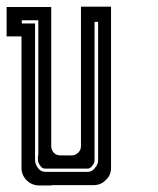

<svg xmlns="http://www.w3.org/2000/svg" viewBox="-20 -860 476 580"><path d="M224.6 -839.8Q224.6 -839.8 254.9 -839.8Q285.2 -839.8 315.4 -839.8Q315.4 -839.8 315.4 -767.6Q315.4 -695.3 315.4 -603.5Q315.4 -553.7 315.4 -504.9Q315.4 -455.1 315.4 -414.1Q315.4 -408.2 315.4 -402.3Q315.4 -396.5 315.4 -390.6Q315.4 -390.6 315.4 -378.9Q315.4 -366.2 315.4 -353.5Q315.4 -353.5 315.4 -353.5Q315.4 -353.5 315.4 -352.5Q315.4 -331.1 299.8 -316.4Q285.2 -300.8 262.7 -300.8Q262.7 -300.8 250 -300.8Q237.3 -300.8 224.6 -300.8Q224.6 -300.8 195.3 -300.8Q165 -300.8 134.8 -300.8Q134.8 -300.8 134.8 -300.8Q134.8 -300.8 134.8 -299.8Q134.8 -299.8 132.8 -299.8Q131.8 -299.8 130.9 -299.8Q126 -299.8 98.6 -299.8Q76.2 -299.8 60.5 -315.4Q44.9 -331.1 44.9 -353.5Q44.9 -353.5 44.9 -366.2Q44.9 -378.9 44.9 -390.6Q44.9 -390.6 44.9 -449.2Q44.9 -506.8 44.9 -580.1Q44.9 -620.1 44.9 -659.2Q44.9 -698.2 44.9 -731.4Q44.9 -736.3 44.9 -741.2Q44.9 -745.1 44.9 -750Q44.9 -750 30.3 -750Q14.6 -750 0 -750Q0 -750 0 -762.7Q0 -769.5 0 -779.3Q0 -793.9 0 -808.6Q0 -824.2 0 -838.9Q0 -838.9 14.6 -838.9Q30.3 -838.9 44.9 -838.9Q44.9 -838.9 75.2 -838.9Q105.5 -838.9 134.8 -838.9Q134.8 -838.9 134.8 -833Q134.8 -826.2 134.8 -789.1Q134.8 -773.4 134.8 -750Q134.8 -726.6 134.8 -694.3Q134.8 -647.5 134.8 -580.1Q134.8 -512.7 134.8 -418Q134.8 -407.2 142.6 -398.4Q150.4 -390.6 162.1 -390.6Q162.1 -390.6 166 -390.6Q170.9 -390.6 197.3 -390.6Q208 -390.6 216.8 -399.4Q224.6 -407.2 224.6 -418.9Q224.6 -418.9 224.6 -487.3Q224.6 -554.7 224.6 -640.6Q224.6 -687.5 224.6 -733.4Q224.6 -780.3 224.6 -818.4Q224.6 -823.2 224.6 -829.1Q224.6 -835 224.6 -839.8ZM244.1 -350.6Q244.1 -350.6 208 -350.6Q170.9 -350.6 134.8 -350.6Q134.8 -350.6 134.8 -349.6Q134.8 -347.7 134.8 -345.7Q134.8 -345.7 134.8 -347.7Q134.8 -349.6 134.8 -350.6Q134.8 -350.6 132.8 -350.6Q129.9 -350.6 116.2 -350.6Q107.4 -350.6 101.6 -359.4Q94.7 -368.2 94.7 -377Q94.7 -377 94.7 -381.8Q94.7 -386.7 94.7 -390.6Q94.7 -390.6 93.8 -390.6Q91.8 -390.6 89.8 -390.6Q89.8 -390.6 91.8 -390.6Q93.8 -390.6 95.7 -390.6Q95.7 -390.6 95.7 -456.1Q95.7 -521.5 95.7 -603.5Q95.7 -648.4 95.7 -692.4Q95.7 -736.3 95.7 -772.5Q95.7 -778.3 95.7 -784.2Q95.7 -789.1 95.7 -793.9Q95.7 -793.9 95.7 -795.9Q95.7 -796.9 95.7 -798.8Q95.7 -798.8 79.1 -798.8Q62.5 -798.8 45.9 -798.8Q45.9 -798.8 45.9 -797.9Q45.9 -796.9 45.9 -795.9Q45.9 -792 45.9 -789.1Q45.9 -789.1 59.6 -789.1Q72.3 -789.1 85.9 -789.1Q85.9 -789.1 85.9 -724.6Q85.9 -661.1 85.9 -579.1Q85.9 -535.2 85.9 -492.2Q85.9 -448.2 85.9 -412.1Q85.9 -406.2 85.9 -401.4Q85.9 -396.5 85.9 -390.6Q85.9 -390.6 85.9 -389.6Q85.9 -387.7 85.9 -377Q85.9 -364.3 94.7 -352.5Q103.5 -340.8 117.2 -340.8Q117.2 -340.8 120.1 -340.8Q121.1 -340.8 123 -340.8Q129.9 -340.8 135.7 -340.8Q135.7 -340.8 149.4 -340.8Q163.1 -340.8 245.1 -340.8Q257.8 -340.8 266.6 -352.5Q276.4 -363.3 276.4 -376Q276.4 -376 274.4 -376Q272.5 -376 271.5 -376Q271.5 -376 272.5 -376Q274.4 -376 276.4 -376Q276.4 -376 276.4 -443.4Q276.4 -510.7 276.4 -596.7Q276.4 -642.6 276.4 -688.5Q276.4 -734.4 276.4 -772.5Q276.4 -777.3 276.4 -783.2Q276.4 -789.1 276.4 -793.9Q276.4 -793.9 272.5 -793.9Q269.5 -793.9 265.6 -793.9Q265.6 -793.9 265.6 -726.6Q265.6 -659.2 265.6 -573.2Q265.6 -528.3 265.6 -482.4Q265.6 -435.5 265.6 -397.5Q265.6 -392.6 265.6 -386.7Q265.6 -380.9 265.6 -376Q265.6 -367.2 258.8 -359.4Q252.9 -350.6 244.1 -350.6Z"/></svg>

Font: Reach
Style: Inline
Weight: 400
Designer: Billy Harris
Version: Version 1.0